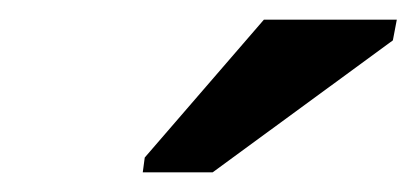

<svg xmlns="http://www.w3.org/2000/svg" viewBox="-20 -753 423 195"><path d="M196 -578H125L127 -593L248 -733H383L379 -712Z"/></svg>

Font: Libra Sans
Style: Bold Italic
Weight: 700
Italic angle: -12°
Foundry: Context Ltd
Version: Version 1.002